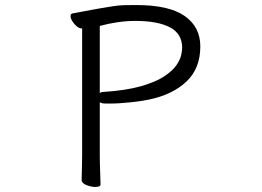

<svg xmlns="http://www.w3.org/2000/svg" viewBox="-20 -731 1040 762"><path d="M306 -618H305Q290 -618 275 -636Q260 -654 260 -667Q260 -677 269 -678Q332 -690 369 -696.5Q406 -703 429.5 -706.5Q453 -710 473 -710.5Q493 -711 520 -711Q651 -711 713 -667.5Q775 -624 775 -547Q775 -459 719.5 -407Q664 -355 572 -336Q544 -330 498.5 -325Q453 -320 415 -320Q407 -320 399.5 -320Q392 -320 386 -321Q380 -323 376 -325V-115Q376 -81 377.5 -48.5Q379 -16 379 1Q379 11 358 11Q342 11 323 3.5Q304 -4 304 -17Q304 -29 305 -58Q306 -87 306 -116ZM376 -362Q379 -364 382 -365Q385 -366 389 -366Q481 -372 540 -389Q599 -406 632.5 -428.5Q666 -451 681 -473.5Q696 -496 699.5 -514.5Q703 -533 703 -541Q703 -597 654.5 -622.5Q606 -648 518 -648Q482 -648 445 -642.5Q408 -637 376 -628Z"/></svg>

Font: Moon Stars Kai T
Style: Regular
Weight: 400
Designer: GuiWonder
Version: Version 1.101